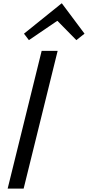

<svg xmlns="http://www.w3.org/2000/svg" viewBox="-20 -1109 517 1129"><path d="M477 -911 429 -873 318 -986H316L150 -873L121 -911L342 -1089H344ZM119 0H25L225 -810H319Z"/></svg>

Font: TypoPRO Sinkin Sans
Style: 400 Italic
Weight: 400
Italic angle: -112°
Designer: Keith Bates
Foundry: K-Type
Version: Sinkin Sans (version 1.0)  by Keith Bates   •   © 2014   www